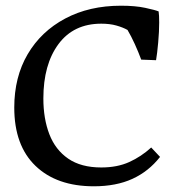

<svg xmlns="http://www.w3.org/2000/svg" viewBox="-20 -635 610 673"><path d="M309 18Q179 18 104.5 -53.5Q30 -125 30 -258Q30 -365 77 -445Q124 -525 208.5 -570Q293 -615 404 -615Q454 -615 489 -607.5Q524 -600 536 -595Q537 -589 537.5 -579Q538 -569 538 -556Q538 -525 534.5 -486Q531 -447 527 -424L475 -426Q465 -453 452.5 -480.5Q440 -508 427 -530Q411 -539 388 -545.5Q365 -552 335 -552Q238 -552 185 -480.5Q132 -409 132 -290Q132 -219 153 -164.5Q174 -110 219 -79Q264 -48 335 -48Q391 -48 433 -67Q475 -86 510 -118L541 -85Q501 -34 444 -8Q387 18 309 18Z"/></svg>

Font: Maname
Style: Regular
Weight: 400
Designer: Pathum Egodawatta
Foundry: mooniak
Version: Version 1.000; ttfautohint (v1.8.4.7-5d5b)